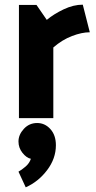

<svg xmlns="http://www.w3.org/2000/svg" viewBox="-20 -505 410 821"><path d="M334 -485 364 -367Q330 -367 288 -351Q246 -335 208 -302V0H61V-484H136L180 -420Q210 -445 252 -465Q294 -485 334 -485ZM219 116Q219 173 181.5 222.5Q144 272 90 296L59 229Q72 222 89 207.5Q106 193 112 174Q93 170 76 148.5Q59 127 59 100Q59 71 82 46Q105 21 139 21Q172 21 195.5 47Q219 73 219 116Z"/></svg>

Font: Palanquin Dark Medium
Style: Regular
Weight: 500
Designer: Pria Ravichandran
Version: Version 1.001